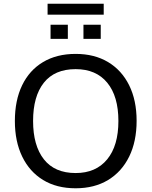

<svg xmlns="http://www.w3.org/2000/svg" viewBox="-20 -1004 816 1033"><path d="M60 -353Q60 -464 99 -545Q138 -626 211.5 -670Q285 -714 387 -714Q488 -714 561.5 -670Q635 -626 675 -545Q715 -464 715 -354Q715 -243 675 -161.5Q635 -80 561.5 -35.5Q488 9 387 9Q285 9 212 -35.5Q139 -80 99.5 -161.5Q60 -243 60 -353ZM158 -353Q158 -221 216 -147Q274 -73 387 -73Q496 -73 556.5 -146.5Q617 -220 617 -353Q617 -486 557 -559Q497 -632 387 -632Q274 -632 216 -559Q158 -486 158 -353ZM236 -925V-984H538V-925ZM252 -795V-871H345V-795ZM429 -795V-871H522V-795Z"/></svg>

Font: Mulish Medium
Style: Regular
Weight: 500
Designer: Vernon Adams
Foundry: Vernon Adams
Version: Version 3.603; ttfautohint (v1.8.3)